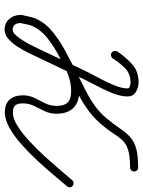

<svg xmlns="http://www.w3.org/2000/svg" viewBox="86 -690 622 834"><g transform="rotate(90 397.0 -273.0)"><path d="M262 -260Q259 -266 261.5 -273Q264 -280 271 -282Q298 -294 322.5 -300Q347 -306 377 -306Q424 -306 449 -280.5Q474 -255 474 -208Q474 -180 463 -156.5Q452 -133 440.5 -110.5Q429 -88 429 -62Q429 -40 437 -29Q445 -18 468 -18Q494 -17 527 -38Q560 -59 595 -91.5Q630 -124 662.5 -160Q695 -196 721.5 -227Q748 -258 763 -276Q767 -281 774.5 -281.5Q782 -282 787 -278Q793 -273 793.5 -266Q794 -259 789 -253Q771 -232 743 -198.5Q715 -165 680.5 -127.5Q646 -90 609 -57Q572 -24 536 -3.5Q500 17 468 17Q430 17 412 -4.5Q394 -26 394 -62Q394 -89 405.5 -112Q417 -135 428.5 -158Q440 -181 440 -208Q440 -241 425 -256Q410 -271 377 -271Q351 -271 329.5 -265.5Q308 -260 285 -250Q278 -247 271.5 -250Q265 -253 262 -260ZM209 -447Q203 -451 201.5 -458.5Q200 -466 204 -472Q228 -508 259 -536Q290 -564 338 -564Q360 -564 379.5 -552Q399 -540 399 -516Q399 -486 383.5 -448Q368 -410 348 -373Q328 -336 315 -307Q315 -307 315 -307Q315 -307 315 -307Q270 -213 227 -122Q220 -107 208.5 -83.5Q197 -60 182 -37Q167 -14 148.5 2Q130 18 110 18Q80 18 62.5 -2Q45 -22 45 -51Q45 -51 45 -53Q45 -55 45 -56Q49 -73 52.5 -89.5Q56 -106 63 -122Q81 -160 117 -189.5Q153 -219 194 -241.5Q235 -264 270 -282Q270 -282 270 -282Q270 -282 270 -282Q270 -282 270 -282Q270 -282 270 -282Q296 -295 321.5 -308Q347 -321 373 -334Q407 -351 438 -373Q469 -395 494 -425Q522 -459 539.5 -485Q557 -511 576 -528Q595 -545 625 -553.5Q655 -562 708 -562Q708 -562 708 -562Q708 -562 708 -562Q715 -562 720 -557Q725 -552 725 -545Q725 -538 720 -532.5Q715 -527 708 -527Q658 -527 631 -518.5Q604 -510 588.5 -493Q573 -476 557.5 -451.5Q542 -427 514 -395Q488 -366 456 -343Q424 -320 389 -302Q363 -289 337.5 -276.5Q312 -264 286 -251Q286 -251 286 -251Q286 -251 286 -251Q286 -251 286 -251Q286 -251 286 -251Q255 -235 216.5 -214.5Q178 -194 144.5 -167Q111 -140 95 -107Q88 -93 85.5 -77.5Q83 -62 79 -47Q79 -47 79 -49Q80 -51 80 -51Q80 -37 87 -27Q94 -17 110 -17Q121 -17 134.5 -32.5Q148 -48 160.5 -69Q173 -90 182 -109.5Q191 -129 195 -136Q217 -183 239 -229Q261 -275 283 -322Q283 -322 283 -322Q283 -322 283 -322Q295 -348 314.5 -383.5Q334 -419 349 -454.5Q364 -490 364 -516Q364 -524 354 -526.5Q344 -529 338 -529Q300 -529 276 -505Q252 -481 234 -452Q230 -446 222.5 -444.5Q215 -443 209 -447Z"/></g></svg>

Font: FRB American Cursive
Style: Italic
Weight: 400
Italic angle: -25°
Version: Version 2.0;Modular Font Editor K font №1